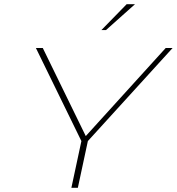

<svg xmlns="http://www.w3.org/2000/svg" viewBox="-20 -900 847 920"><path d="M152 -670 370 -224 322 0H353L401 -224L807 -670H774L391 -248L185 -670ZM466 -756H488L627 -880H587Z"/></svg>

Font: LT Wave Thin
Style: Italic
Weight: 100
Designer: Daniel Lyons
Version: Version 2.5 (Glyphs App)